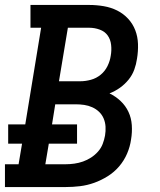

<svg xmlns="http://www.w3.org/2000/svg" viewBox="-27 -755 647 775"><path d="M-7 0V-92H48L62 -175H6V-253H75L139 -643H96V-735H333Q363 -735 392 -730Q421 -725 446 -712.5Q471 -700 490 -679.5Q509 -659 519 -633Q529 -607 530 -577.5Q531 -548 526 -518Q523 -496 515 -474Q507 -452 492 -433.5Q477 -415 457.5 -401Q438 -387 415 -378Q440 -366 460 -347Q480 -328 491.5 -303.5Q503 -279 505 -250Q507 -221 502 -192Q498 -163 486 -135Q474 -107 454 -83.5Q434 -60 407.5 -43.5Q381 -27 353 -17Q325 -7 296 -3.5Q267 0 238 0ZM211 -427H297Q318 -427 340 -433Q362 -439 379.5 -453.5Q397 -468 407 -488.5Q417 -509 420 -530Q424 -552 421.5 -574Q419 -596 407.5 -612Q396 -628 375.5 -635.5Q355 -643 333 -643H247ZM156 -92H238Q255 -92 273 -94.5Q291 -97 308 -103Q325 -109 340.5 -119Q356 -129 368.5 -143Q381 -157 387.5 -174Q394 -191 397 -208Q400 -226 399 -243.5Q398 -261 391.5 -276.5Q385 -292 373 -303.5Q361 -315 345.5 -322Q330 -329 313 -331.5Q296 -334 278 -334H196L183 -253H284V-175H170Z"/></svg>

Font: Iosevka Etoile Semibold
Style: Italic
Weight: 600
Italic angle: -9°
Designer: Belleve Invis
Foundry: Belleve Invis
Version: Version 22.1.2; ttfautohint (v1.8.4)